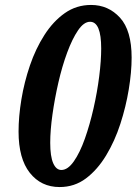

<svg xmlns="http://www.w3.org/2000/svg" viewBox="-20 -745 552 776"><path d="M221 11Q146 11 100.5 -46.5Q55 -104 55 -213Q55 -274 66.5 -343.5Q78 -413 101 -480.5Q124 -548 159.5 -603.5Q195 -659 242 -692Q289 -725 348 -725Q418 -725 465 -673.5Q512 -622 512 -512Q512 -454 500.5 -384Q489 -314 466.5 -244.5Q444 -175 409 -117Q374 -59 327.5 -24Q281 11 221 11ZM228 -58Q254 -58 278.5 -93Q303 -128 323 -184.5Q343 -241 358 -307Q373 -373 381 -436.5Q389 -500 389 -549Q389 -657 344 -657Q319 -657 295.5 -622.5Q272 -588 251.5 -532.5Q231 -477 216 -411.5Q201 -346 192 -282Q183 -218 183 -168Q183 -113 195 -85.5Q207 -58 228 -58Z"/></svg>

Font: Noto Serif ExtraCondensed ExtraBold
Style: Italic
Weight: 800
Width: 2
Italic angle: -12°
Designer: Monotype Design Team
Foundry: Monotype Imaging Inc.
Version: Version 2.013